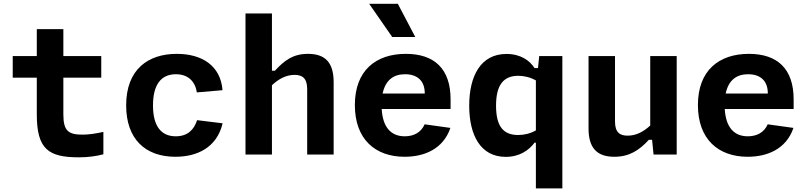

<svg xmlns="http://www.w3.org/2000/svg" viewBox="-20 -838 4380 1041"><path d="M408 15C458.5 15 503.5 8.5 540.5 -1.5V-123C501 -114 463 -108 427.5 -108C351.5 -108 323.5 -127.5 323.5 -217.5V-417H529V-534H323.5V-680H179.5V-534H49V-417H179.5V-218C179.5 -28 243.5 15 408 15Z M1187 -169.5 1048.5 -186.5C1032 -134.5 997 -99 933 -99C854.5 -99 809.5 -153 809.5 -266.5C809.5 -376.5 851.5 -435.5 933.5 -435.5C998.5 -435.5 1037.5 -398.5 1047.5 -337L1186.5 -349C1176 -482.5 1074.5 -546 938.5 -546C784 -546 664 -463 664 -266.5C664 -84 768 12 931 12C1045.5 12 1155.5 -35.5 1187 -169.5Z M1454.5 0V-376C1490.5 -409.5 1530.5 -432 1577 -432C1617.5 -432 1645.5 -415.5 1645.5 -355.5V0H1789V-392.5C1789 -501 1741.5 -546 1650 -546C1569 -546 1522.5 -511 1470.5 -454.5H1454.5V-765H1311V0Z M1904 -268.5C1904 -82 2015.5 12 2174 12C2277.5 12 2382.5 -28 2422 -144.5L2282.5 -164C2262 -118.5 2222.5 -99 2174.5 -99C2097.5 -99 2055 -151 2049.5 -247H2423V-299.5C2423 -465.5 2334.5 -546 2180.5 -546C2018 -546 1904 -456 1904 -268.5ZM2231.5 -637.5 2137 -817.5H1981.5L2106.5 -637.5ZM2054.5 -331C2070.5 -406 2116 -435.5 2176 -435.5C2240.5 -435.5 2283 -402 2283 -332V-331Z M2524 -265C2524 -105.5 2585 12.5 2722 12.5C2797.5 12.5 2847.5 -23.5 2878.5 -64.5H2885.5V183.5H3029V-534H2903.5L2897 -469H2878C2852.5 -510 2802 -545.5 2726 -545.5C2586 -545.5 2524 -425.5 2524 -265ZM2669.5 -265C2669.5 -377 2709.5 -427 2790 -427C2821 -427 2854 -419.5 2885.5 -402V-131C2855.5 -114 2822.5 -106 2789.5 -106C2708.5 -106 2669.5 -153.5 2669.5 -265Z M3171 -534V-141.5C3171 -33 3219 12 3311 12C3392.5 12 3446 -23.5 3498 -80H3515.5L3523.5 0H3649V-534H3505.5V-157.5C3470 -124.5 3430 -102.5 3383 -102.5C3342.5 -102.5 3314.5 -118.5 3314.5 -178.5V-534Z M3764 -268.5C3764 -82 3875.5 12 4034 12C4137.5 12 4242.5 -28 4282 -144.5L4142.5 -164C4122 -118.5 4082.5 -99 4034.5 -99C3957.5 -99 3915 -151 3909.5 -247H4283V-299.5C4283 -465.5 4194.5 -546 4040.5 -546C3878 -546 3764 -456 3764 -268.5ZM3914.5 -331C3930.5 -406 3976 -435.5 4036 -435.5C4100.5 -435.5 4143 -402 4143 -332V-331Z"/></svg>

Font: Monaspace Neon
Style: Bold
Weight: 700
Designer: Riley Cran & the Lettermatic Team
Foundry: Lettermatic
Version: Version 1.200 (Monaspace Neon)